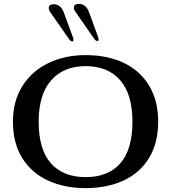

<svg xmlns="http://www.w3.org/2000/svg" viewBox="-20 -963 885 993"><path d="M47 -334Q47 -441 96.5 -519Q146 -597 231.5 -637.5Q317 -678 423 -678Q536 -678 620.5 -637.5Q705 -597 751.5 -519.5Q798 -442 798 -334Q798 -222 750 -144.5Q702 -67 617 -28.5Q532 10 423 10Q315 10 230 -28.5Q145 -67 96 -144Q47 -221 47 -334ZM423 -47Q540 -47 602.5 -118.5Q665 -190 665 -334Q665 -475 601.5 -548Q538 -621 423 -621Q309 -621 244.5 -547.5Q180 -474 180 -334Q180 -189 243.5 -118Q307 -47 423 -47ZM337 -761 240 -900Q232 -911 232 -922Q232 -931 239 -936Q246 -941 258 -941Q295 -941 311 -896L358 -768Q360 -760 360 -758Q360 -749 354 -749Q349 -749 345.5 -751.5Q342 -754 337 -761ZM362 -924Q362 -933 369 -938Q376 -943 388 -943Q425 -943 441 -898L488 -770Q490 -762 490 -760Q490 -751 484 -751Q479 -751 475.5 -753.5Q472 -756 467 -763L370 -902Q362 -913 362 -924Z"/></svg>

Font: Raigarh Medium
Style: Regular
Weight: 500
Designer: jaikishan Patel
Foundry: MagicType
Version: Version 1.000